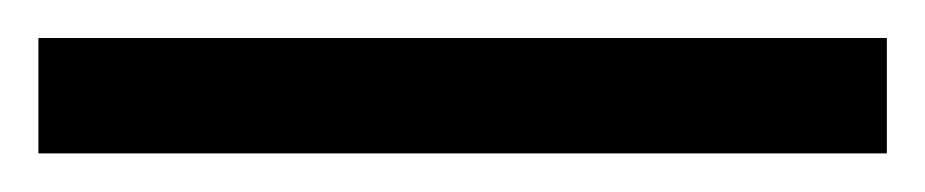

<svg xmlns="http://www.w3.org/2000/svg" viewBox="-22 70 482 100"><path d="M439.9 149.9H-2V89.8H439.9Z"/></svg>

Font: Open Sans
Style: Regular
Weight: 400
Designer: Monotype Design Team
Foundry: Monotype Imaging Inc.
Version: Version 3.000; ttfautohint (v1.8.4)